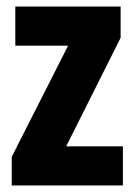

<svg xmlns="http://www.w3.org/2000/svg" viewBox="-20 -569 415 589"><path d="M357 0H16V-88L189 -429H27V-549H350V-453L183 -120H357Z"/></svg>

Font: Noto Sans Gujarati ExtraCondensed ExtraBold
Style: Regular
Weight: 800
Width: 2
Designer: Jelle Bosma - Monotype Design Team, Universal Thirst
Foundry: Monotype Imaging Inc.
Version: Version 2.106; ttfautohint (v1.8.4.7-5d5b)